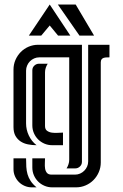

<svg xmlns="http://www.w3.org/2000/svg" viewBox="-20 -636 539 841"><path d="M283.2 -384.8H151.9Q140.1 -384.8 129.6 -380.1Q119.1 -375.5 111.3 -367.7Q103.5 -359.9 98.9 -349.1Q94.2 -338.4 94.2 -326.7V-95.7Q94.2 -67.9 106.2 -42.5Q118.2 -17.1 140.1 0Q120.6 0 102.3 -3.7Q84 -7.3 70.1 -16.6Q56.2 -25.9 47.6 -41Q39.1 -56.2 39.1 -79.6V-331.1Q39.1 -353.5 47.6 -373.3Q56.2 -393.1 70.8 -408Q85.4 -422.9 105.2 -431.4Q125 -439.9 147.5 -439.9H338.9V72.8Q338.9 85 330.1 93.3Q321.3 101.6 309.6 101.6H271.5Q276.9 93.3 280 83.5Q283.2 73.7 283.2 64ZM177.2 57.6Q177.2 66.4 176.5 78.9Q175.8 91.3 177.5 102.3Q179.2 113.3 185.5 121.1Q191.9 128.9 206.1 128.9H308.6Q320.3 128.9 330.8 124.3Q341.3 119.6 349.1 111.8Q356.9 104 361.6 93.5Q366.2 83 366.2 71.3V-439.9H459.5V-384.8Q453.6 -384.8 446.8 -384.5Q439.9 -384.3 434.3 -382.6Q428.7 -380.9 425 -376.2Q421.4 -371.6 421.4 -362.8V75.7Q421.4 98.1 412.8 117.9Q404.3 137.7 389.6 152.6Q375 167.5 355.2 176Q335.4 184.6 313 184.6H208.5Q190.4 184.6 174.6 177.7Q158.7 170.9 147 159.2Q135.3 147.5 128.4 131.6Q121.6 115.7 121.6 97.7V57.6ZM177.2 -84Q177.2 -69.3 186.3 -63Q195.3 -56.6 207.8 -54.9Q220.2 -53.2 233.6 -54.2Q247.1 -55.2 255.9 -55.2V0H208.5Q190.4 0 174.6 -6.8Q158.7 -13.7 147 -25.4Q135.3 -37.1 128.4 -53Q121.6 -68.8 121.6 -86.9V-328.1Q121.6 -340.3 130.4 -348.6Q139.2 -356.9 150.9 -356.9H189Q183.6 -348.6 180.4 -338.9Q177.2 -329.1 177.2 -319.3ZM106.4 -480 197.8 -616.2 288.1 -480H234.4L197.8 -524.4L160.6 -480ZM311.5 -616.2 392.1 -480H328.1L233.4 -616.2ZM39.1 57.6H94.2Q94.2 77.6 95.2 94.7Q96.2 111.8 100.6 127.2Q105 142.6 114.3 156.7Q123.5 170.9 140.1 184.6H118.7Q102.5 184.6 87.9 178.2Q73.2 171.9 62.5 161.1Q51.8 150.4 45.4 135.7Q39.1 121.1 39.1 105Z"/></svg>

Font: Isar CAT
Style: Regular
Weight: 400
Designer: Digitized by Peter Wiegel
Foundry: CAT-Fonts, Peter Wiegel
Version: Version 1.000; ttfautohint (v1.3)